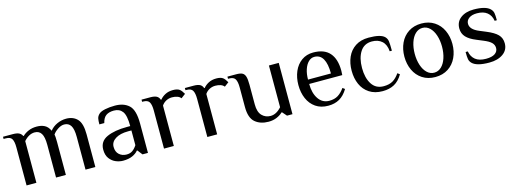

<svg xmlns="http://www.w3.org/2000/svg" viewBox="-13 -1084 4566 1699"><g transform="rotate(-15 2269.5 -235.0)"><path d="M17 -450H-3V-470H87Q124 -470 143.5 -460Q163 -450 172 -430H177Q198 -451 231.5 -465.5Q265 -480 307 -480Q349 -480 379 -464.5Q409 -449 427 -410Q453 -443 493.5 -461.5Q534 -480 577 -480Q641 -480 679 -440Q717 -400 717 -300V0H627V-300Q627 -372 607 -403.5Q587 -435 547 -435Q519 -435 488 -414.5Q457 -394 442 -370Q447 -355 447 -300V0H357V-300Q357 -372 337 -403.5Q317 -435 277 -435Q224 -435 177 -382V0H87V-350Q87 -401 73 -425.5Q59 -450 17 -450Z M824 -130Q824 -206 894.5 -238Q965 -270 1079 -270H1109Q1109 -368 1082 -404Q1055 -440 1004 -440Q959 -440 932 -421Q905 -402 894 -355H849Q849 -389 853 -408.5Q857 -428 874 -445Q892 -463 933.5 -471.5Q975 -480 1024 -480Q1105 -480 1152 -436.5Q1199 -393 1199 -270V0H1149L1114 -45H1109Q1091 -22 1056 -6Q1021 10 969 10Q937 10 904 -3.5Q871 -17 847.5 -48Q824 -79 824 -130ZM1109 -95V-230H1079Q1005 -230 962 -202.5Q919 -175 919 -130Q919 -84 946.5 -59.5Q974 -35 1014 -35Q1047 -35 1069 -51Q1091 -67 1109 -95Z M1276 -450H1266V-470H1346Q1384 -470 1403.5 -459.5Q1423 -449 1431 -425H1436Q1454 -448 1484.5 -464Q1515 -480 1556 -480Q1596 -480 1616 -465Q1633 -452 1651 -420L1611 -390Q1600 -405 1579 -412.5Q1558 -420 1531 -420Q1501 -420 1476 -406.5Q1451 -393 1436 -370V0H1346V-350Q1346 -401 1332 -425.5Q1318 -450 1276 -450Z M1673 -450H1663V-470H1743Q1781 -470 1800.5 -459.5Q1820 -449 1828 -425H1833Q1851 -448 1881.5 -464Q1912 -480 1953 -480Q1993 -480 2013 -465Q2030 -452 2048 -420L2008 -390Q1997 -405 1976 -412.5Q1955 -420 1928 -420Q1898 -420 1873 -406.5Q1848 -393 1833 -370V0H1743V-350Q1743 -401 1729 -425.5Q1715 -450 1673 -450Z M2133 -170V-350Q2133 -401 2119 -425.5Q2105 -450 2063 -450H2053V-470H2133Q2170 -470 2188.5 -460.5Q2207 -451 2215 -426Q2223 -401 2223 -350V-170Q2223 -100 2254.5 -67.5Q2286 -35 2333 -35Q2386 -35 2433 -88V-470H2523V0H2473L2438 -40H2433Q2412 -19 2378.5 -4.5Q2345 10 2303 10Q2228 10 2180.5 -30Q2133 -70 2133 -170Z M2640 -235Q2640 -303 2664 -359Q2688 -415 2733.5 -447.5Q2779 -480 2840 -480Q2941 -480 2990.5 -423.5Q3040 -367 3040 -260L3038 -220H2735Q2735 -136 2771 -83Q2807 -30 2870 -30Q2917 -30 2949.5 -50Q2982 -70 3010 -110L3030 -95Q2997 -40 2953 -15Q2909 10 2850 10Q2782 10 2735 -22.5Q2688 -55 2664 -110.5Q2640 -166 2640 -235ZM2840 -440Q2810 -440 2786 -416.5Q2762 -393 2748.5 -352Q2735 -311 2735 -260H2945Q2945 -348 2919 -394Q2893 -440 2840 -440Z M3128 -235Q3128 -304 3152.5 -359.5Q3177 -415 3226.5 -447.5Q3276 -480 3348 -480Q3458 -480 3493 -445Q3510 -428 3514 -403.5Q3518 -379 3518 -315H3498Q3494 -377 3459 -408.5Q3424 -440 3368 -440Q3296 -440 3259.5 -383Q3223 -326 3223 -235Q3223 -144 3259.5 -87Q3296 -30 3368 -30Q3419 -30 3452 -49.5Q3485 -69 3513 -110L3533 -95Q3500 -39 3455 -14.5Q3410 10 3348 10Q3276 10 3226.5 -22.5Q3177 -55 3152.5 -110.5Q3128 -166 3128 -235Z M3611 -235Q3611 -303 3637 -359Q3663 -415 3713 -447.5Q3763 -480 3831 -480Q3899 -480 3949 -447.5Q3999 -415 4025 -359Q4051 -303 4051 -235Q4051 -167 4025 -111Q3999 -55 3949 -22.5Q3899 10 3831 10Q3763 10 3713 -22.5Q3663 -55 3637 -111Q3611 -167 3611 -235ZM3956 -235Q3956 -292 3940.5 -339Q3925 -386 3896.5 -413Q3868 -440 3831 -440Q3794 -440 3765.5 -413Q3737 -386 3721.5 -339Q3706 -292 3706 -235Q3706 -178 3721.5 -131Q3737 -84 3765.5 -57Q3794 -30 3831 -30Q3868 -30 3896.5 -57Q3925 -84 3940.5 -131Q3956 -178 3956 -235Z M4170 -30Q4153 -47 4149 -68.5Q4145 -90 4145 -135H4165Q4174 -85 4208.5 -57.5Q4243 -30 4305 -30Q4360 -30 4387.5 -49Q4415 -68 4415 -100Q4415 -129 4393.5 -150Q4372 -171 4325 -190L4265 -215Q4205 -239 4175 -271Q4145 -303 4145 -350Q4145 -411 4191 -445.5Q4237 -480 4310 -480Q4420 -480 4460 -440Q4477 -423 4481 -402Q4485 -381 4485 -335H4465Q4457 -385 4423 -412.5Q4389 -440 4330 -440Q4283 -440 4256.5 -420.5Q4230 -401 4230 -370Q4230 -318 4310 -285L4370 -260Q4438 -232 4469 -200.5Q4500 -169 4500 -120Q4500 -59 4451 -24.5Q4402 10 4325 10Q4210 10 4170 -30Z"/></g></svg>

Font: ZCOOL XiaoWei
Style: Regular
Weight: 400
Version: Version 1.000